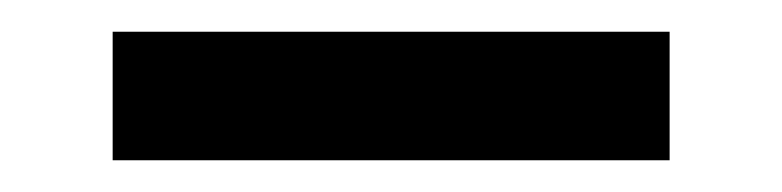

<svg xmlns="http://www.w3.org/2000/svg" viewBox="-20 -780 493 121"><path d="M51 -679H402V-760H51Z"/></svg>

Font: Noto Serif KR Black
Style: Regular
Weight: 900
Version: Version 1.001;PS 1.001;hotconv 16.6.54;makeotf.lib2.5.65590